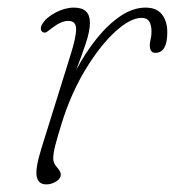

<svg xmlns="http://www.w3.org/2000/svg" viewBox="-20 -477 460 505"><path d="M92.5 -392.5Q88 -395 87.5 -401Q87 -407 91 -413.5Q101.5 -431 126.2 -444Q151 -457 174.5 -457Q216.5 -457 216.5 -417.5Q216.5 -394.5 205 -360.8Q193.5 -327 180.5 -293Q204.5 -338.5 234.5 -375.8Q264.5 -413 297.2 -435Q330 -457 363 -457Q392 -457 406 -439Q420 -421 420 -392Q420 -338 388.5 -338Q374 -338 374 -358.5Q374 -365.5 376.2 -374Q378.5 -382.5 378.5 -394Q378.5 -410 372.8 -420Q367 -430 352.5 -430Q323 -430 283.2 -393.8Q243.5 -357.5 205.5 -295.2Q167.5 -233 143 -155Q130.5 -115 125.2 -94Q120 -73 120 -60Q120 -48 130 -36.8Q140 -25.5 140 -18Q140 -7.5 127.8 0.2Q115.5 8 102 8Q80.5 8 76.5 -13Q72.5 -34 89 -87L166 -334Q180.5 -380 180.2 -401Q180 -422 159.5 -422Q141 -422 117 -403.5Q109.5 -397.5 103.8 -393.5Q98 -389.5 92.5 -392.5Z"/></svg>

Font: Fraunces 9pt SuperSoft Thin
Style: Italic
Weight: 100
Italic angle: -16°
Version: Version 1.000;[0bf87f6ff]